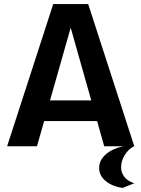

<svg xmlns="http://www.w3.org/2000/svg" viewBox="-20 -720 695 945"><path d="M207 -226H445L484 -124H168ZM242 -700H361L162 0H15ZM295 -700H414L641 0H493ZM583 205Q531 197 499.5 170.5Q468 144 468 107Q468 68 502 38.5Q536 9 600 -3L640 -1Q610 16 593 44.5Q576 73 576 103Q576 130 592.5 151Q609 172 641 182Z"/></svg>

Font: Moderustic SemiBold
Style: Regular
Weight: 600
Designer: Tural Alisoy
Foundry: TAFT Foundry
Version: Version 2.120